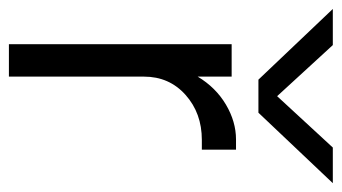

<svg xmlns="http://www.w3.org/2000/svg" viewBox="-214 -579 767 431"><g transform="rotate(90 169.5 -363.5)"><path d="M207 -560.1H132.8L-25.9 -727.1H55.2L169.9 -602.1L285.2 -727.1H365.2ZM53.2 -500H126V-423.8Q150.4 -464.4 188.7 -487.1Q227.1 -509.8 267.1 -509.8H290V-433.1H268.1Q208 -433.1 167 -396.5Q126 -359.9 126 -303.2V0H53.2Z"/></g></svg>

Font: Overused Grotesk
Style: Regular
Weight: 400
Version: Version 0.002